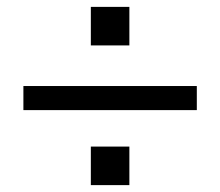

<svg xmlns="http://www.w3.org/2000/svg" viewBox="-20 -538 640 558"><path d="M356 -406V-518H244V-406ZM552 -218V-288H48V-218ZM356 0V-112H244V0Z"/></svg>

Font: Alpha Lyrae Medium
Style: Regular
Weight: 500
Designer: Nikolay Petroussenko, Plamen Motev
Foundry: Fontfabric LLC
Version: Version 1.000;hotconv 1.0.109;makeotfexe 2.5.65596